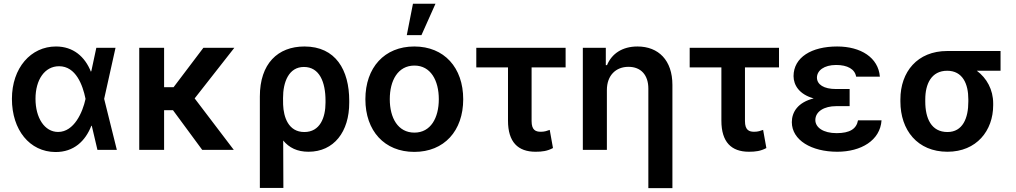

<svg xmlns="http://www.w3.org/2000/svg" viewBox="-20 -801 5428 1026"><path d="M275.9 11.4C375 12.1 436.4 -47.9 468 -128.6H470.5L500.7 0H604.4L536.6 -272.7L597.3 -545.5H494.7L468.4 -422.6L465.9 -417.6C433.6 -498.6 371.4 -552.6 279.1 -552.6C144.9 -552.6 43.7 -438.2 43.7 -272.7C43.7 -106.5 138.5 10.3 275.9 11.4ZM169.7 -273.1C169.7 -375 218.8 -447.1 295.8 -447.1C386 -447.1 422.2 -345.2 436.8 -274.1V-271.3C421.9 -202.1 376.4 -95.9 290.5 -95.9C218.4 -95.9 169.7 -170.8 169.7 -273.1Z M856.9 -545.5H724.1V0H856.9V-212H904.5L1060.7 0H1229.4L1020.2 -275.2L1232.2 -545.5H1066.8L907.7 -335.2H856.9Z M1368.6 -285.5V203.1H1494.3L1493.3 -50.1C1525.2 -11.7 1567.8 9.9 1628.6 9.9C1764.2 9.9 1846.6 -96.6 1846.2 -252.8V-262.8C1846.2 -426.8 1773.8 -552.6 1606.9 -552.6C1464.5 -552.6 1368.6 -460.9 1368.6 -285.5ZM1492.5 -276.6C1492.2 -362.9 1523.4 -443.2 1604 -443.2C1687.5 -443.2 1719.5 -362.2 1719.5 -262.8V-252.8C1719.5 -172.6 1690.3 -95.5 1606.2 -95.5C1520.6 -95.5 1495.4 -176.1 1492.9 -241.8Z M2193.9 10.7C2353.7 10.7 2455.3 -101.9 2455.3 -270.6C2455.3 -439.6 2353.7 -552.6 2193.9 -552.6C2034.1 -552.6 1932.5 -439.6 1932.5 -270.6C1932.5 -101.9 2034.1 10.7 2193.9 10.7ZM2062.9 -271C2062.9 -370.7 2106.2 -450.6 2194.6 -450.6C2281.6 -450.6 2324.9 -370.7 2324.9 -271C2324.9 -171.2 2281.6 -92.3 2194.6 -92.3C2106.2 -92.3 2062.9 -171.2 2062.9 -271ZM2153.8 -613.3H2232.2L2307.2 -781.2H2186.8Z M3002.5 -545.5H2525.2V-440.7H2694.6V-156.2C2694.6 -41.9 2747.9 9.9 2841.6 9.9C2877.5 9.9 2904.1 6.4 2935 -9.9L2917.6 -106.9C2903.4 -101.9 2890.6 -96.9 2870 -96.9C2843.4 -96.9 2820.7 -104.8 2820.7 -154.1V-440.7H3002.5Z M3223 -319.6C3223 -398.4 3271.3 -443.9 3338.4 -443.9C3405.2 -443.9 3444.6 -399.9 3444.6 -327.4V204.5H3573.2V-347.3C3573.2 -478.3 3499.3 -552.6 3386.4 -552.6C3305 -552.6 3248.9 -513.8 3223.7 -452.8H3217.3V-545.5H3094.5V0H3223Z M4142.8 -545.5H3665.5V-440.7H3834.9V-156.2C3834.9 -41.9 3888.1 9.9 3981.9 9.9C4017.8 9.9 4044.4 6.4 4075.3 -9.9L4057.9 -106.9C4043.7 -101.9 4030.9 -96.9 4010.3 -96.9C3983.7 -96.9 3960.9 -104.8 3960.9 -154.1V-440.7H4142.8Z M4520.2 -325.3H4447.1C4381.7 -325.3 4345.9 -349.4 4345.5 -386.4C4345.9 -424 4383.2 -453.8 4448.2 -453.8C4508.2 -453.8 4548.3 -431.8 4555 -391.3H4681.8C4673.7 -492.9 4580.6 -552.6 4453.5 -552.6C4317.1 -552.6 4220.9 -495 4220.5 -394.2C4220.9 -346.6 4250 -296.9 4328.1 -275.2C4243.3 -253.9 4211.6 -202.1 4211.3 -148.4C4211.6 -51.8 4316.4 9.9 4454.2 9.9C4581 9.9 4683.6 -50.4 4690.7 -158H4565C4556.8 -112.6 4521.7 -89.5 4450.6 -89.5C4379.3 -89.5 4337 -120 4337 -159.4C4337 -206.3 4386 -233.7 4447.1 -233.7H4520.2Z M4791.5 -269.9V-258.5C4791.5 -105.8 4882.5 9.9 5043 9.9C5198.5 9.9 5287.3 -103 5287.3 -238.6V-248.6C5287.3 -321.7 5252.8 -383.9 5199.9 -422.9H5326.7V-528.4H5041.5C4882.1 -528.4 4791.5 -416.9 4791.5 -269.9ZM4924.4 -258.5V-269.9C4924.4 -352.3 4957 -422.9 5041.5 -422.9C5124.3 -422.9 5154.8 -352.3 5154.5 -269.9V-258.5C5154.8 -169.4 5124.3 -95.5 5043 -95.5C4956 -95.5 4924.4 -169.4 4924.4 -258.5Z"/></svg>

Font: Margiela Sans Semi Bold
Style: Regular
Weight: 600
Designer: Stefan Endress, Andreas Faust
Version: Version 1.100;FEAKit 1.0